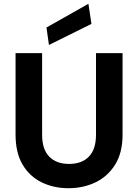

<svg xmlns="http://www.w3.org/2000/svg" viewBox="-20 -980 727 1012"><path d="M341 12Q263 12 199.5 -19Q136 -50 99 -112.5Q62 -175 62 -271V-700H202V-270Q202 -193 239.5 -154.5Q277 -116 344 -116Q411 -116 448.5 -154.5Q486 -193 486 -270V-700H626V-271Q626 -175 587 -112.5Q548 -50 483.5 -19Q419 12 341 12ZM238 -743 225 -835 446 -960 462 -854Z"/></svg>

Font: DM Sans ExtraBold
Style: Regular
Weight: 800
Designer: Colophon Foundry, Jonny Pinhorn
Foundry: Colophon Foundry
Version: Version 4.004; ttfautohint (v1.8.4.7-5d5b)